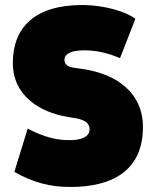

<svg xmlns="http://www.w3.org/2000/svg" viewBox="-20 -733 618 763"><path d="M260 10C433 10 548 -60 548 -228C548 -363 446 -439 307 -459L272 -464C247 -468 236 -479 236 -496C236 -510 248 -533 314 -533C368 -533 411 -521 457 -502L518 -658C485 -685 398 -713 306 -713C121 -713 31 -626 31 -483C31 -352 139 -287 246 -269L275 -264C306 -259 336 -250 336 -219C336 -186 296 -176 256 -176C203 -176 153 -189 90 -222L37 -50C113 -7 179 10 260 10Z"/></svg>

Font: Finlandica Black
Style: Regular
Weight: 900
Designer: Niklas Ekholm, Juho Hiilivirta, Jaakko Suomalainen
Foundry: Helsinki Type Studio
Version: Version 2.000;Glyphs 3.2 (3202)